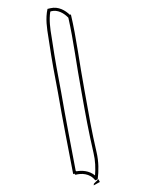

<svg xmlns="http://www.w3.org/2000/svg" viewBox="-116 -732 687 906"><g transform="rotate(15 228.0 -279.5)"><path d="M6 -645C8 -598 27 -556 45 -516C99 -392 113 -366 156 -276C210 -158 273 -31 325 77L329 73L336 77C360 63 399 52 433 78L445 69L443 71C438 32 426 -12 405 -51C356 -143 324 -212 274 -319C218 -436 174 -547 119 -649L116 -645C89 -660 53 -670 19 -652ZM22 -636 26 -639C53 -654 84 -646 109 -632L112 -630C164 -531 206 -426 260 -313C310 -206 343 -136 392 -44C409 -13 420 23 426 56C393 41 359 49 336 60L332 58C281 -48 222 -169 170 -282C127 -373 113 -398 59 -522C42 -559 26 -597 22 -636ZM431 95 432 103 456 80 446 69Z"/></g></svg>

Font: Snowfall
Style: BlkOl
Weight: 900
Designer: Jasper
Foundry: Cannot Into Space Fonts
Version: Version 0.9